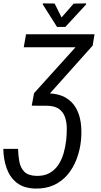

<svg xmlns="http://www.w3.org/2000/svg" viewBox="-25 -914 597 1138"><path d="M-5.4 -31.7H82Q83 8.3 89.8 44.4Q96.7 80.6 118.9 103.5Q141.1 126.5 189 128.4Q235.4 129.9 267.3 112.3Q299.3 94.7 320.1 64Q340.8 33.2 351.8 -4.9Q362.8 -43 367.2 -82Q371.1 -117.7 370.8 -153.3Q370.6 -189 360.6 -218.8Q350.6 -248.5 326.2 -267.1Q301.8 -285.6 257.8 -287.1L170.9 -287.6L184.1 -361.3L259.8 -360.8Q321.3 -359.4 361.6 -336.7Q401.9 -314 424.3 -275.4Q446.8 -236.8 453.6 -187.3Q460.4 -137.7 455.1 -82.5Q449.2 -24.9 429.7 27.3Q410.2 79.6 376.7 119.9Q343.3 160.2 294.9 182.6Q246.6 205.1 183.6 203.6Q114.7 201.7 73.7 168.7Q32.7 135.7 14.2 82.8Q-4.4 29.8 -5.4 -31.7ZM524.4 -644 206.5 -288.1 163.1 -287.6 176.8 -361.8 492.2 -710.9H535.2ZM498.5 -710.9 484.9 -633.8H115.7L129.4 -710.9ZM298.8 -893.1 339.8 -810.5 411.6 -892.6 485.4 -894V-887.7L362.3 -754.4H313L229 -887.2V-894Z"/></svg>

Font: Roboto Condensed
Style: Italic
Weight: 400
Italic angle: -12°
Designer: Christian Robertson
Foundry: Google
Version: Version 3.0